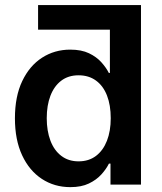

<svg xmlns="http://www.w3.org/2000/svg" viewBox="-20 -748 656 778"><path d="M487.3 -627.9H134.3V-727.5H551.3ZM265.1 10.3Q200.2 10.3 149.4 -23.2Q98.6 -56.6 69.6 -118.9Q40.5 -181.2 40.5 -268.6Q40.5 -357.4 70.1 -419.4Q99.6 -481.4 150.4 -514.2Q201.2 -546.9 264.6 -546.9Q310.1 -546.9 340.6 -532.2Q371.1 -517.6 390.6 -495.8Q410.2 -474.1 420.9 -452.6H425.3V-727.5H551.3V0H427.7V-85H421.4Q410.2 -62.5 390.4 -40.8Q370.6 -19 340.1 -4.4Q309.6 10.3 265.1 10.3ZM298.3 -94.2Q339.8 -94.2 368.9 -116.2Q397.9 -138.2 413.3 -177.5Q428.7 -216.8 428.7 -269Q428.7 -321.8 413.6 -360.8Q398.4 -399.9 369.1 -421.4Q339.8 -442.9 298.3 -442.9Q256.8 -442.9 228 -420.9Q199.2 -398.9 184.3 -359.9Q169.4 -320.8 169.4 -269Q169.4 -217.8 184.3 -178.2Q199.2 -138.7 228.3 -116.5Q257.3 -94.2 298.3 -94.2Z"/></svg>

Font: Inter 18pt SemiBold
Style: Regular
Weight: 600
Designer: Rasmus Andersson
Foundry: rsms
Version: Version 4.001;git-66647c0bb